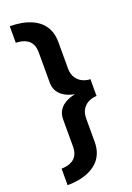

<svg xmlns="http://www.w3.org/2000/svg" viewBox="-167 -770 695 1013"><g transform="rotate(-20 180.0 -264.0)"><path d="M28 182Q59 182 89.5 176.8Q120 171.5 147.2 159.8Q174.5 148 195.5 128.8Q216.5 109.5 228.5 81.2Q240.5 53 240.5 14.5V-115Q240.5 -147.5 254.5 -168.2Q268.5 -189 290 -198.5Q311.5 -208 332.5 -208V-302.5Q311.5 -302.5 290 -312.2Q268.5 -322 254.5 -343Q240.5 -364 240.5 -397V-543.5Q240.5 -582.5 228.2 -611Q216 -639.5 195 -658.5Q174 -677.5 146.8 -689Q119.5 -700.5 89 -705.5Q58.5 -710.5 28 -710.5V-617.5Q40.5 -617.5 57 -614.5Q73.5 -611.5 89 -602.5Q104.5 -593.5 114.5 -575.5Q124.5 -557.5 124.5 -527.5V-360.5Q124.5 -333.5 134 -315.5Q143.5 -297.5 157.8 -286Q172 -274.5 187 -268.2Q202 -262 213.2 -259.5Q224.5 -257 228 -256Q225 -255 213.5 -252.2Q202 -249.5 187.2 -243.2Q172.5 -237 158 -225.5Q143.5 -214 134 -195.8Q124.5 -177.5 124.5 -151V-1.5Q124.5 28.5 114.5 46.8Q104.5 65 89 74Q73.5 83 57 86Q40.5 89 28 89Z"/></g></svg>

Font: Anybody UltraCondensed Thin SemiBold
Style: Regular
Weight: 600
Version: Version 1.111